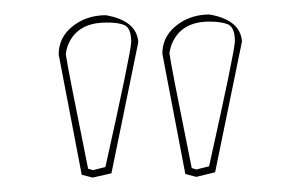

<svg xmlns="http://www.w3.org/2000/svg" viewBox="-20 -666 415 265"><path d="M107.9 -420.9 92.8 -424.8Q92.8 -424.8 61 -590.8Q61 -620.1 90.8 -636.7Q106.9 -645 126 -645Q168.5 -637.7 170.9 -607.9L133.8 -426.8ZM251 -421.9 235.8 -425.8Q235.8 -425.8 204.1 -591.8Q204.1 -621.1 233.9 -637.7Q250 -646 269 -646Q311.5 -638.7 314 -608.9L276.9 -428.2ZM108.4 -431.2 125.5 -435.5Q160.6 -593.3 161.1 -607.9Q161.1 -627 151.9 -631.3Q142.6 -635.3 126 -634.8Q86.4 -634.8 73.7 -603.5Q71.3 -596.7 70.8 -591.3Q72.3 -578.1 101.6 -433.1ZM251 -432.1 268.6 -436.5Q303.7 -594.2 304.2 -608.9Q304.2 -627.9 294.9 -632.3Q285.6 -636.2 269 -636.2Q229.5 -636.2 216.8 -604.5Q214.4 -597.7 213.9 -592.3Q215.3 -579.1 244.6 -434.1Z"/></svg>

Font: Linux Biolinum Outline O
Style: Bold
Weight: 700
Designer: Philipp H. Poll
Foundry: Philipp H. Poll
Version: Version 0.9.2